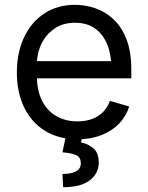

<svg xmlns="http://www.w3.org/2000/svg" viewBox="-20 -573 620 806"><path d="M305.7 11.7Q227.1 11.7 169.7 -23.4Q112.3 -58.6 81.5 -121.8Q50.8 -185.1 50.8 -268.6Q50.8 -352.5 81.1 -416.5Q111.3 -480.5 166.3 -516.6Q221.2 -552.7 294.9 -552.7Q337.4 -552.7 379.4 -538.6Q421.4 -524.4 455.8 -492.7Q490.2 -460.9 510.7 -408.7Q531.2 -356.4 531.2 -280.3V-244.1H110.4V-316.4H485.8L447.3 -289.1Q447.3 -343.8 430.2 -386.2Q413.1 -428.7 379.2 -453.1Q345.2 -477.5 294.9 -477.5Q244.6 -477.5 208.7 -452.9Q172.9 -428.2 153.8 -388.7Q134.8 -349.1 134.8 -303.7V-255.9Q134.8 -193.8 156.2 -150.9Q177.7 -107.9 216.3 -85.7Q254.9 -63.5 305.7 -63.5Q338.4 -63.5 365.2 -73Q392.1 -82.5 411.6 -101.8Q431.2 -121.1 441.4 -149.4L522.5 -126Q509.8 -85 479.7 -54Q449.7 -22.9 405.3 -5.6Q360.8 11.7 305.7 11.7ZM256.8 -2.9H326.2L320.3 25.4Q348.1 29.8 371.3 48.8Q394.5 67.9 394.5 109.4Q394.5 155.3 356.7 184.1Q318.8 212.9 245.1 212.9L242.2 157.2Q275.4 157.7 297.4 147.2Q319.3 136.7 319.3 112.3Q319.3 87.9 301 78.9Q282.7 69.8 242.2 66.4Z"/></svg>

Font: Inter V
Style: 
Weight: 400
Designer: Rasmus Andersson
Foundry: rsms
Version: Version 4.000;git-a3f224843